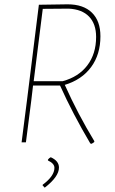

<svg xmlns="http://www.w3.org/2000/svg" viewBox="-20 -659 534 889"><path d="M293 -639Q366 -639 405.5 -600.5Q445 -562 445 -491Q445 -407 402 -348.5Q359 -290 280 -266Q340 -132 417 -5L416 -1Q410 4 403 7L398 5Q317 -132 258 -263H133L125 -195L100 0H80L105 -195L160 -637ZM298 -619 178 -618 136 -283H270Q344 -303 384.5 -356.5Q425 -410 425 -488Q425 -548 392.5 -582Q360 -616 298 -619ZM215 69Q253 86 253 117Q253 159 187 210L177 199L178 196Q232 156 232 118Q232 98 202 84V80Q207 73 215 69Z"/></svg>

Font: Alegreya Sans SC Thin
Style: Italic
Weight: 100
Italic angle: -7°
Designer: Juan Pablo del Peral
Foundry: Huerta Tipografica
Version: Version 2.007